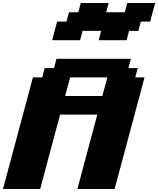

<svg xmlns="http://www.w3.org/2000/svg" viewBox="-20 -1270 1062 1290"><path d="M500 0H750L951.2 -750H888.7L905.3 -812.5H842.8L859.4 -875H359.4L342.8 -812.5H280.3L263.7 -750H201.2L0 0H250Q272 -83 316.7 -250Q361.3 -417 383.8 -500H633.8Q611.3 -417 566.7 -250Q522 -83 500 0ZM667.5 -625H417.5Q423.3 -646 434.6 -687.7Q445.8 -729.5 451.2 -750H701.2Q695.8 -729.5 684.6 -687.5Q673.3 -645.5 667.5 -625ZM643.1 -1000H830.6L847.2 -1062.5H909.7L926.3 -1125H988.8Q994.1 -1146 1005.4 -1187.5Q1016.6 -1229 1022.5 -1250H835L818.4 -1187.5H693.4L710 -1250H522.5L505.9 -1187.5H443.4L426.3 -1125H363.8Q357.9 -1104 346.9 -1062.3Q335.9 -1020.5 330.6 -1000H518.1L534.7 -1062.5H659.7Z"/></svg>

Font: Faithful 32x
Style: BoldOblique
Weight: 400
Foundry: Faithful Resource Pack
Version: Version 1.0; January 27, 2023